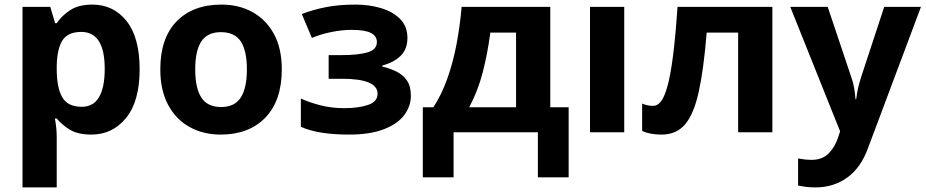

<svg xmlns="http://www.w3.org/2000/svg" viewBox="-20 -576 4030 836"><path d="M382 -556Q474 -556 531 -484.5Q588 -413 588 -274Q588 -135 529 -62.5Q470 10 378 10Q319 10 284 -11.5Q249 -33 227 -60H219Q227 -18 227 20V240H78V-546H199L220 -475H227Q249 -508 286 -532Q323 -556 382 -556ZM334 -437Q276 -437 252.5 -401Q229 -365 227 -291V-275Q227 -196 250.5 -153.5Q274 -111 336 -111Q387 -111 411.5 -153.5Q436 -196 436 -276Q436 -437 334 -437Z M1207 -274Q1207 -138 1135.5 -64Q1064 10 941 10Q865 10 805.5 -23Q746 -56 712 -119.5Q678 -183 678 -274Q678 -410 749 -483Q820 -556 944 -556Q1021 -556 1080 -523Q1139 -490 1173 -427.5Q1207 -365 1207 -274ZM830 -274Q830 -193 856.5 -151.5Q883 -110 943 -110Q1002 -110 1028.5 -151.5Q1055 -193 1055 -274Q1055 -355 1028.5 -395.5Q1002 -436 942 -436Q883 -436 856.5 -395.5Q830 -355 830 -274Z M1529 -556Q1588 -556 1639.5 -540.5Q1691 -525 1722.5 -493Q1754 -461 1754 -411Q1754 -362 1724.5 -333Q1695 -304 1645 -291V-286Q1680 -278 1708 -263.5Q1736 -249 1752.5 -224.5Q1769 -200 1769 -159Q1769 -114 1740.5 -75.5Q1712 -37 1652 -13.5Q1592 10 1500 10Q1364 10 1290 -24V-147Q1324 -131 1373.5 -118Q1423 -105 1479 -105Q1540 -105 1582 -119Q1624 -133 1624 -168Q1624 -233 1469 -233H1411V-336H1466Q1540 -336 1580.5 -348Q1621 -360 1621 -393Q1621 -419 1595 -432.5Q1569 -446 1510 -446Q1471 -446 1425 -437Q1379 -428 1338 -411L1294 -515Q1341 -533 1397 -544.5Q1453 -556 1529 -556Z M2376 -546V-109H2456V196H2322V0H1955V196H1821V-109H1867Q1903 -164 1928 -234.5Q1953 -305 1968 -384.5Q1983 -464 1990 -546ZM2227 -434H2115Q2103 -343 2082 -261.5Q2061 -180 2023 -109H2227Z M2698 0H2549V-546H2698Z M3343 0H3194V-434H3057Q3044 -274 3022.5 -176.5Q3001 -79 2963 -34.5Q2925 10 2861 10Q2809 10 2776 -6V-125Q2799 -115 2824 -115Q2842 -115 2857 -133Q2872 -151 2885.5 -198Q2899 -245 2910 -329.5Q2921 -414 2930 -546H3343Z M3421 -546H3584L3687 -239Q3695 -217 3699 -193.5Q3703 -170 3705 -144H3708Q3711 -170 3716.5 -193.5Q3722 -217 3729 -239L3830 -546H3990L3759 70Q3728 155 3668.5 197.5Q3609 240 3531 240Q3506 240 3487.5 237.5Q3469 235 3455 232V114Q3466 116 3481.5 118Q3497 120 3514 120Q3561 120 3588.5 91.5Q3616 63 3629 23L3638 -4Z"/></svg>

Font: Noto IKEA Arabic
Style: Bold
Weight: 700
Designer: Monotype Design Team
Foundry: Monotype Imaging Inc.
Version: Version 1.200